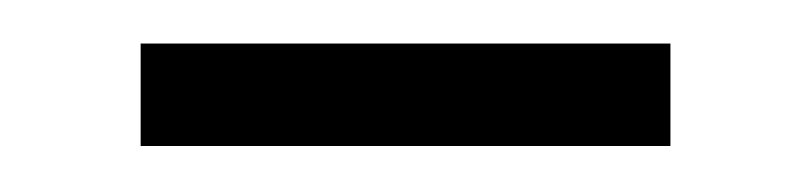

<svg xmlns="http://www.w3.org/2000/svg" viewBox="-20 -542 355 86"><path d="M43 -476.6V-522.5H280.3V-476.6Z"/></svg>

Font: Gen Shin Gothic Light
Style: Regular
Weight: 200
Designer: [Source Han Sans]
Ryoko NISHIZUKA  (kana & ideographs); Paul D. Hunt (Latin, Greek & Cyrillic); Wenlong ZHANG  (bopomofo
Version: Version 1.002.20150607